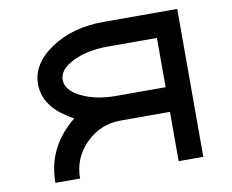

<svg xmlns="http://www.w3.org/2000/svg" viewBox="-81 -854 1161 959"><g transform="rotate(-10 500.0 -375.0)"><path d="M875 -750V0H750V-250H500Q396.5 -250 323.2 -176.8Q250 -103.5 250 0H125Q125 -156.2 234.4 -265.6Q253.9 -285.2 273.4 -300.8Q253.9 -310.5 234.4 -324.2Q125 -396.5 125 -500Q125 -603.5 234.4 -676.8Q343.8 -750 500 -750ZM750 -625H500Q396.5 -625 323.2 -588.9Q250 -552.7 250 -500Q250 -447.3 323.2 -411.1Q396.5 -375 500 -375H750Z"/></g></svg>

Font: Xanmono
Style: Regular
Weight: 400
Designer: GGBotNet
Foundry: GGBotNet
Version: 1.00